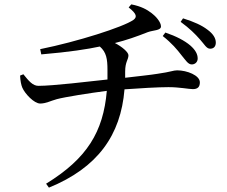

<svg xmlns="http://www.w3.org/2000/svg" viewBox="-20 -800 1040 879"><path d="M811 -547C831 -523 841 -505 858 -505C873 -505 885 -516 885 -532C885 -552 875 -571 851 -592C825 -614 787 -634 737 -651L725 -635C767 -602 791 -573 811 -547ZM895 -620C916 -597 925 -577 942 -577C960 -577 968 -589 968 -605C968 -625 956 -645 930 -664C904 -684 869 -700 818 -716L807 -700C849 -669 873 -645 895 -620ZM72 -454C73 -430 77 -411 82 -399C94 -371 136 -326 164 -326C190 -326 211 -338 240 -346C277 -356 391 -374 469 -384C453 -196 378 -74 191 41L204 59C427 -32 533 -181 550 -391C618 -396 704 -401 751 -401C803 -401 844 -392 863 -392C885 -392 895 -402 895 -423C895 -455 836 -478 791 -478C773 -478 764 -471 700 -462C670 -457 612 -451 553 -444V-472C553 -518 568 -526 568 -547C568 -561 539 -586 506 -603C558 -616 604 -632 657 -653C682 -662 717 -660 717 -679C717 -699 693 -726 674 -740C653 -756 627 -771 581 -780L569 -766C607 -736 608 -722 591 -709C544 -676 333 -609 164 -575L169 -551C299 -562 381 -575 437 -587C467 -561 472 -530 472 -480V-436C389 -427 222 -407 156 -407C130 -407 112 -429 87 -460Z"/></svg>

Font: Noto Serif KR Medium
Style: Regular
Weight: 500
Designer: Ryoko NISHIZUKA 西塚涼子 (kana & ideographs); Frank Grießhammer (Latin, Greek & Cyrillic); Wenlong ZHANG 张文龙 (bopomofo); San
Foundry: Adobe
Version: Version 2.001;hotconv 1.1.0;makeotfexe 2.6.0